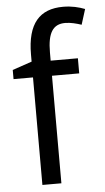

<svg xmlns="http://www.w3.org/2000/svg" viewBox="-54 -893 458 836"><g transform="rotate(-5 174.5 -475.5)"><path d="M299 -563V-629H180V-665C180 -751 204 -787 257 -787C281 -787 307 -780 328 -773L349 -840C323 -850 292 -858 254 -858C152 -858 97 -799 97 -663V-632L12 -603V-563H97V-93H180V-563Z"/></g></svg>

Font: Noto Sans Kannada UI SemiCondensed SemiBold
Style: Regular
Weight: 600
Width: 4
Designer: Jelle Bosma - Monotype Design Team
Foundry: Monotype Imaging Inc.
Version: Version 2.006